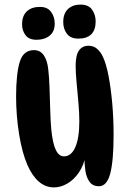

<svg xmlns="http://www.w3.org/2000/svg" viewBox="-20 -816 564 835"><path d="M410 -6Q384 -6 370 -24.5Q356 -43 351.5 -72.5Q347 -102 347 -135L352 -139Q344 -96 322.5 -65Q301 -34 272.5 -17.5Q244 -1 215 -1Q178 -1 149 -26Q120 -51 99 -99Q76 -152 63 -232.5Q50 -313 50 -398Q50 -444 54 -483Q58 -522 66 -547Q74 -573 89.5 -585.5Q105 -598 128 -598Q155 -598 170.5 -575.5Q186 -553 190 -513Q194 -480 195.5 -431.5Q197 -383 198.5 -334.5Q200 -286 203 -253Q209 -193 222.5 -164.5Q236 -136 258 -136Q290 -136 307.5 -176Q325 -216 325 -288Q325 -324 321 -369.5Q317 -415 313 -458Q309 -501 309 -529Q309 -576 323.5 -596.5Q338 -617 365 -617Q387 -617 402.5 -603.5Q418 -590 428 -568Q442 -538 452 -486Q462 -434 468 -368Q474 -302 474 -229Q474 -117 459.5 -61.5Q445 -6 410 -6ZM139 -643Q106 -643 91 -663Q76 -683 76 -710Q76 -747 96.5 -766.5Q117 -786 154 -786Q186 -786 202 -764.5Q218 -743 218 -713Q218 -679 196 -661Q174 -643 139 -643ZM330 -796Q365 -796 380.5 -774Q396 -752 396 -723Q396 -686 377 -667Q358 -648 321 -648Q287 -648 271 -669Q255 -690 255 -720Q255 -757 275.5 -776.5Q296 -796 330 -796Z"/></svg>

Font: DynaPuff Condensed
Style: Regular
Weight: 400
Width: 3
Designer: Toshi Omagari, Jennifer Daniel
Foundry: Google Fonts
Version: Version 2.000